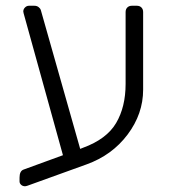

<svg xmlns="http://www.w3.org/2000/svg" viewBox="-20 -591 596 668"><path d="M478 -549V-279Q478 -195 424 -123Q370 -51 281 -19L76 55Q70 57 67 57Q59 57 53.5 52Q48 47 48 40V27Q48 4 62 -1L199 -51L66 -531Q61 -548 61 -551Q61 -559 67 -565Q73 -571 81 -571H99Q108 -571 114 -566.5Q120 -562 122 -556L259 -73L269 -77Q351 -107 384 -163Q417 -219 417 -299V-549Q417 -559 423 -565Q429 -571 439 -571H456Q466 -571 472 -565Q478 -559 478 -549Z"/></svg>

Font: Hezaedrus Light
Style: Regular
Weight: 300
Designer: Hubert & Fischer
Foundry: Hubert & Fischer
Version: Version 1.10;September 3, 2019;FontCreator 11.5.0.2425 64-bi